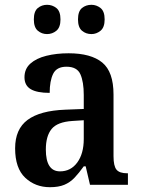

<svg xmlns="http://www.w3.org/2000/svg" viewBox="-20 -770 587 800"><path d="M188 10Q127 10 85 -29.5Q43 -69 43 -152Q43 -232 95 -270.5Q147 -309 252 -313L329 -316V-374Q329 -429 315 -460.5Q301 -492 257 -492Q216 -492 201.5 -462.5Q187 -433 187 -383Q134 -383 108 -398.5Q82 -414 82 -448Q82 -483 106.5 -505Q131 -527 173 -537.5Q215 -548 266 -548Q359 -548 406 -509.5Q453 -471 453 -376V-119Q453 -78 465.5 -63Q478 -48 510 -48H513V0H355L337 -77H329Q309 -49 290.5 -29.5Q272 -10 248 0Q224 10 188 10ZM230 -56Q275 -56 302 -93Q329 -130 329 -191V-269L282 -266Q219 -262 195 -232.5Q171 -203 171 -147Q171 -56 230 -56ZM361 -628Q338 -628 321.5 -642Q305 -656 305 -689Q305 -723 321.5 -736.5Q338 -750 361 -750Q382 -750 399 -736.5Q416 -723 416 -689Q416 -656 399 -642Q382 -628 361 -628ZM176 -628Q154 -628 137.5 -642Q121 -656 121 -689Q121 -723 137.5 -736.5Q154 -750 176 -750Q198 -750 215 -736.5Q232 -723 232 -689Q232 -656 215 -642Q198 -628 176 -628Z"/></svg>

Font: Noto Serif Lao SemiCondensed SemiBold
Style: Regular
Weight: 600
Width: 4
Designer: Monotype Design Team
Foundry: Monotype Imaging Inc.
Version: Version 2.003; ttfautohint (v1.8.4.7-5d5b)